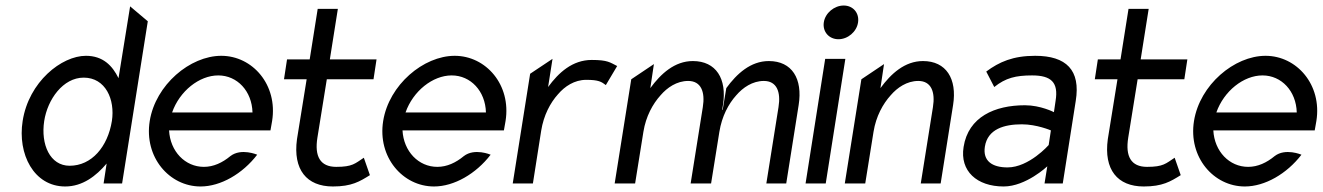

<svg xmlns="http://www.w3.org/2000/svg" viewBox="-20 -664 4788 695"><path d="M140 -226C152 -304 208 -383 283 -383C362 -383 397 -304 385 -226C370 -133 312 -64 232 -64C161 -64 127 -141 140 -226ZM62 -226C43 -107 102 11 216 11C279 11 328 -27 366 -72L355 0H422L515 -587L451 -641L409 -381C387 -426 353 -462 291 -462C203 -462 84 -368 62 -226Z M522 -226C501 -95 593 11 706 11C779 11 858 -35 911 -104C911 -104 853 -129 814 -99C785 -75 753 -60 718 -60C650 -60 596 -116 592 -192H959L965 -226C986 -357 894 -462 781 -462C668 -462 543 -357 522 -226ZM603 -257C630 -334 701 -391 770 -391C839 -391 892 -334 894 -257Z M1008 -377H1090L1055 -160C1040 -50 1090 11 1185 11C1253 11 1282 -7 1319 -30L1297 -93C1265 -72 1256 -60 1197 -60C1139 -60 1118 -98 1129 -166L1163 -377H1332L1343 -449H1174L1203 -632H1130L1101 -449H1019Z M1367 -226C1346 -95 1438 11 1551 11C1624 11 1703 -35 1756 -104C1756 -104 1698 -129 1659 -99C1630 -75 1598 -60 1563 -60C1495 -60 1441 -116 1437 -192H1804L1810 -226C1831 -357 1739 -462 1626 -462C1513 -462 1388 -357 1367 -226ZM1448 -257C1475 -334 1546 -391 1615 -391C1684 -391 1737 -334 1739 -257Z M1836 0H1909L1939 -191C1948 -247 1972 -292 2000 -323C2024 -351 2059 -375 2102 -375C2147 -375 2157 -368 2173 -356L2214 -425C2188 -438 2180 -447 2122 -447C2052 -447 2002 -401 1964 -349L1980 -451L1899 -397Z M2205 0H2279L2309 -187C2318 -243 2343 -288 2371 -319C2395 -347 2430 -371 2471 -371C2518 -371 2533 -331 2524 -276L2480 0H2552H2554L2584 -187C2593 -243 2617 -288 2645 -319C2669 -347 2704 -371 2745 -371C2792 -371 2807 -331 2798 -276L2754 0H2826L2871 -284C2886 -379 2847 -443 2763 -443C2697 -443 2647 -397 2609 -345L2596 -267L2594 -266L2597 -284C2612 -379 2572 -443 2488 -443C2422 -443 2372 -397 2334 -345L2347 -432L2265 -377Z M2962 -583C2957 -549 2981 -522 3015 -522C3049 -522 3081 -549 3086 -583C3091 -617 3068 -644 3034 -644C3000 -644 2967 -617 2962 -583ZM2896 0H2969L3040 -451H2967Z M3038 0H3112L3142 -187C3151 -243 3176 -288 3204 -319C3228 -347 3263 -371 3304 -371C3351 -371 3366 -331 3357 -276L3313 0H3385L3430 -284C3445 -379 3405 -443 3321 -443C3255 -443 3205 -397 3167 -345L3180 -432L3098 -377Z M3468 -132C3454 -45 3516 11 3613 11C3694 11 3771 -62 3771 -62L3761 0H3827L3874 -299C3892 -410 3840 -462 3727 -462C3647 -462 3597 -440 3550 -405L3579 -349C3620 -382 3657 -391 3716 -391C3785 -391 3812 -366 3801 -299L3795 -258C3795 -258 3747 -283 3690 -283C3581 -283 3485 -241 3468 -132ZM3545 -133C3555 -197 3615 -214 3679 -214C3733 -214 3784 -192 3784 -192L3776 -139C3776 -139 3705 -58 3627 -58C3572 -58 3537 -81 3545 -133Z M3943 -377H4025L3990 -160C3975 -50 4025 11 4120 11C4188 11 4217 -7 4254 -30L4232 -93C4200 -72 4191 -60 4132 -60C4074 -60 4053 -98 4064 -166L4098 -377H4267L4278 -449H4109L4138 -632H4065L4036 -449H3954Z M4302 -226C4281 -95 4373 11 4486 11C4559 11 4638 -35 4691 -104C4691 -104 4633 -129 4594 -99C4565 -75 4533 -60 4498 -60C4430 -60 4376 -116 4372 -192H4739L4745 -226C4766 -357 4674 -462 4561 -462C4448 -462 4323 -357 4302 -226ZM4383 -257C4410 -334 4481 -391 4550 -391C4619 -391 4672 -334 4674 -257Z"/></svg>

Font: Charger Sport
Style: NrwObl
Weight: 400
Designer: Jasper
Foundry: Cannot Into Space Fonts
Version: Version 1.1